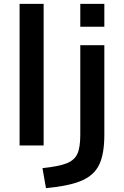

<svg xmlns="http://www.w3.org/2000/svg" viewBox="-20 -750 639 990"><path d="M81 -730H205V0H81ZM394 -56V-517H518V-56Q518 44 491.5 99Q465 154 401 181.5Q337 209 217 220L199 117Q284 108 324 92Q364 76 379 43Q394 10 394 -56ZM394 -730H518V-612H394Z"/></svg>

Font: Enso SemiBold
Style: Regular
Weight: 600
Designer: Coji Morishita
Foundry: UNDERFOREST DESIGN
Version: Version 1.000